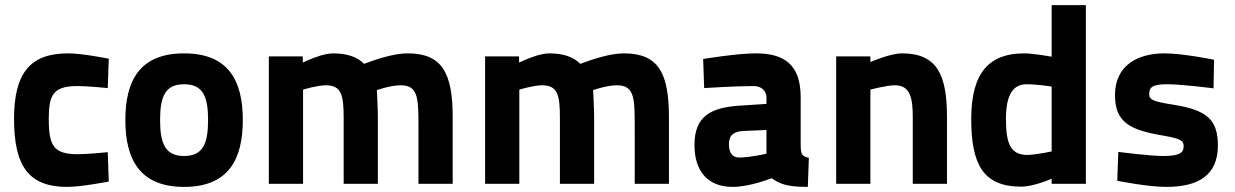

<svg xmlns="http://www.w3.org/2000/svg" viewBox="-20 -720 4837 752"><path d="M246 -511C97 -511 35 -432 35 -255C35 -67 94 12 243 12C299 12 406 -9 406 -9L402 -124C402 -124 324 -116 286 -116C190 -116 171 -148 171 -255C171 -350 189 -383 285 -383C323 -383 402 -375 402 -375L406 -490C406 -490 304 -511 246 -511Z M701 -511C527 -511 471 -404 471 -250C471 -96 527 12 701 12C875 12 931 -96 931 -250C931 -404 875 -511 701 -511ZM701 -109C627 -109 607 -158 607 -250C607 -342 627 -390 701 -390C775 -390 795 -342 795 -250C795 -158 775 -109 701 -109Z M1167 0V-369C1167 -369 1223 -386 1256 -386C1318 -386 1326 -347 1326 -257V0H1460V-259C1460 -298 1456 -367 1456 -367C1456 -367 1509 -386 1549 -386C1621 -386 1619 -332 1619 -206V0H1753V-261C1753 -432 1713 -511 1577 -511C1523 -511 1457 -489 1406 -470C1379 -497 1340 -511 1284 -511C1270 -511 1251 -507 1234 -502C1199 -491 1166 -475 1166 -475V-499H1033V0Z M2014 0V-369C2014 -369 2070 -386 2103 -386C2165 -386 2173 -347 2173 -257V0H2307V-259C2307 -298 2303 -367 2303 -367C2303 -367 2356 -386 2396 -386C2468 -386 2466 -332 2466 -206V0H2600V-261C2600 -432 2560 -511 2424 -511C2370 -511 2304 -489 2253 -470C2226 -497 2187 -511 2131 -511C2117 -511 2098 -507 2081 -502C2046 -491 2013 -475 2013 -475V-499H1880V0Z M3116 -339C3116 -467 3052 -511 2940 -511C2867 -511 2734 -489 2734 -489L2738 -375C2738 -375 2858 -383 2932 -383C2961 -383 2982 -365 2982 -338V-313L2874 -306C2764 -298 2700 -265 2700 -152C2700 -52 2750 12 2849 12C2918 12 3002 -22 3002 -22C3034 -1 3057 12 3144 12L3148 -102C3120 -107 3116 -117 3116 -154ZM2982 -211V-118C2982 -118 2917 -103 2876 -103C2848 -103 2835 -121 2835 -156C2835 -192 2856 -205 2891 -207Z M3389 0V-369C3389 -369 3452 -386 3485 -386C3545 -386 3555 -337 3555 -261V0H3689V-261C3689 -423 3653 -511 3513 -511C3466 -511 3389 -477 3389 -477V-499H3255V0Z M4233 -700H4099V-498C4099 -498 4028 -511 3991 -511C3855 -511 3784 -436 3784 -255C3784 -80 3828 11 3979 11C4030 11 4099 -20 4099 -20V0H4233ZM4002 -113C3939 -115 3920 -154 3920 -255C3920 -354 3951 -390 4001 -390C4044 -390 4099 -381 4099 -381V-127C4099 -127 4041 -114 4002 -113Z M4735 -486C4735 -486 4613 -511 4541 -511C4436 -511 4347 -464 4347 -348C4347 -241 4405 -211 4535 -189C4605 -177 4616 -169 4616 -147C4616 -121 4599 -109 4535 -109C4484 -109 4360 -125 4360 -125L4356 -12C4356 -12 4474 12 4548 12C4673 12 4750 -33 4750 -150C4750 -251 4708 -289 4575 -310C4500 -322 4481 -328 4481 -351C4481 -378 4493 -390 4551 -390C4609 -390 4733 -374 4733 -374Z"/></svg>

Font: TitilliumText22L
Style: 999 wt
Weight: 900
Designer: Campivisivi
Foundry: Campivisivi
Version: 1.000